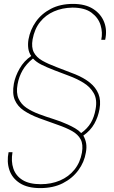

<svg xmlns="http://www.w3.org/2000/svg" viewBox="-20 -732 584 984"><path d="M186 232Q121 232 81.5 206.5Q42 181 28 139Q14 97 24 48H44Q36 95 48.5 132Q61 169 95.5 190.5Q130 212 189 212Q243 212 287.5 193Q332 174 361.5 137.5Q391 101 400 50Q407 8 393.5 -17.5Q380 -43 350 -60Q320 -77 276.5 -92Q233 -107 179 -127Q134 -144 102 -165.5Q70 -187 56 -219.5Q42 -252 51 -303Q58 -341 80.5 -380.5Q103 -420 140 -445Q128 -462 125 -484Q122 -506 126 -530Q135 -580 164 -621Q193 -662 241 -687Q289 -712 354 -712Q417 -712 457 -686.5Q497 -661 513.5 -619.5Q530 -578 519 -528H499Q507 -565 495.5 -603Q484 -641 449 -667Q414 -693 351 -693Q299 -692 256.5 -673.5Q214 -655 185.5 -619.5Q157 -584 147 -530Q140 -489 153.5 -463.5Q167 -438 197 -421Q227 -404 270 -388Q313 -372 366 -351Q410 -333 440.5 -308.5Q471 -284 484.5 -251Q498 -218 490 -173Q483 -133 463.5 -98Q444 -63 407 -37Q418 -18 421.5 3Q425 24 420 50Q412 99 381.5 140.5Q351 182 302 207Q253 232 186 232ZM396 -50Q428 -73 445.5 -102.5Q463 -132 470 -173Q479 -222 460.5 -254.5Q442 -287 407.5 -308Q373 -329 333.5 -343.5Q294 -358 261 -371Q217 -388 191.5 -401Q166 -414 149 -432Q115 -405 96 -372Q77 -339 70 -300Q62 -256 75 -227Q88 -198 115.5 -179.5Q143 -161 179 -147.5Q215 -134 253.5 -122Q292 -110 327 -94Q347 -85 365 -74.5Q383 -64 396 -50Z"/></svg>

Font: DM Sans 24pt Thin
Style: Italic
Weight: 250
Italic angle: -10°
Designer: Colophon Foundry, Jonny Pinhorn
Foundry: Colophon Foundry
Version: Version 4.004;gftools[0.9.30]